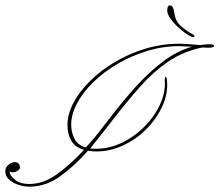

<svg xmlns="http://www.w3.org/2000/svg" viewBox="-131 -690 823 720"><path d="M590 -551Q581 -554 565 -565Q549 -576 533.5 -591Q518 -606 507 -622Q496 -638 496 -652Q496 -657 498 -663.5Q500 -670 505 -670Q513 -670 517 -662.5Q521 -655 522 -644Q527 -610 547 -592.5Q567 -575 592 -561Q600 -557 598 -553Q596 -549 590 -551ZM-21 10Q-41 10 -62 3Q-83 -4 -97 -16.5Q-111 -29 -111 -48Q-111 -63 -99 -72.5Q-87 -82 -77 -82Q-64 -82 -60 -75Q-56 -68 -56 -62Q-56 -56 -63.5 -50.5Q-71 -45 -79 -44Q-86 -43 -90.5 -45Q-95 -47 -95 -47Q-95 -33 -75.5 -16.5Q-56 0 -21 0Q32 0 83 -37Q134 -74 184 -128Q150 -138 136 -163Q122 -188 122 -222Q122 -262 144.5 -304.5Q167 -347 207 -386.5Q247 -426 300 -457.5Q353 -489 414.5 -507.5Q476 -526 541 -526Q560 -526 581.5 -524Q603 -522 621 -521Q638 -524 655 -524Q672 -524 671.5 -517.5Q671 -511 650 -511Q644 -511 628 -512Q555 -497 499 -458.5Q443 -420 394 -364.5Q345 -309 293 -242Q272 -215 250.5 -187.5Q229 -160 207 -133Q217 -132 228 -132Q279 -132 326.5 -155Q374 -178 411.5 -216Q449 -254 469.5 -299Q490 -344 487 -387Q486 -401 490 -402Q494 -403 495 -390Q500 -342 479 -294.5Q458 -247 420 -208Q382 -169 332.5 -145.5Q283 -122 230 -122Q213 -122 199 -125Q150 -69 95.5 -29.5Q41 10 -21 10ZM136 -222Q136 -194 148 -170Q160 -146 191 -137Q215 -163 238 -192Q261 -221 283 -250Q328 -309 377 -363.5Q426 -418 478.5 -458Q531 -498 589 -515Q574 -515 560.5 -516Q547 -517 541 -517Q480 -517 421 -499Q362 -481 310.5 -451Q259 -421 219.5 -382.5Q180 -344 158 -302.5Q136 -261 136 -222Z"/></svg>

Font: Kapakana Light
Style: Regular
Weight: 300
Designer: Kyosuke Nagai
Version: Version 1.000